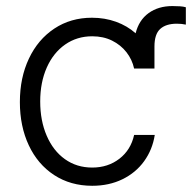

<svg xmlns="http://www.w3.org/2000/svg" viewBox="-20 -596 627 627"><path d="M418 -372.1Q411.6 -401.4 393.1 -425.3Q374.5 -449.2 345.9 -463.4Q317.4 -477.5 281.2 -477.5Q231.4 -477.5 192.9 -450.7Q154.3 -423.8 132.8 -375.5Q111.3 -327.1 111.3 -264.6Q111.3 -201.7 132.6 -152.6Q153.8 -103.5 192.1 -76.2Q230.5 -48.8 281.2 -48.8Q332.5 -48.8 369.9 -77.6Q407.2 -106.4 418 -155.3H485.4Q478 -107.4 450.7 -69.6Q423.3 -31.7 379.6 -10.5Q335.9 10.7 281.2 10.7Q210.4 10.7 156.7 -24.4Q103 -59.6 74 -121.6Q44.9 -183.6 44.9 -262.7Q44.9 -342.3 74.5 -404.8Q104 -467.3 157.5 -502.7Q210.9 -538.1 280.3 -538.1Q322.3 -538.1 358.9 -524.9Q395.5 -511.7 422.9 -487.3Q433.6 -530.3 465.3 -553.2Q497.1 -576.2 543 -576.2Q558.1 -576.2 568.4 -575.4Q578.6 -574.7 586.9 -572.3V-515.6Q573.7 -518.6 557.6 -518.6Q522 -518.6 503.2 -501.5Q484.4 -484.4 484.4 -444.3V-372.1Z"/></svg>

Font: Pretendard Light
Style: Regular
Weight: 300
Designer: Base glyphs from Inter by Rasmus Andersson; Hangeul glyphs from Noto Sans CJK(Source Han Sans) by Jang Soo-young and Kan
Foundry: Kil Hyung-jin
Version: Version 1.309